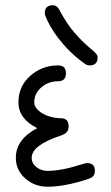

<svg xmlns="http://www.w3.org/2000/svg" viewBox="-20 -708 420 728"><path d="M40 -109.9Q40 -179.2 121.1 -222.2Q49.8 -257.8 49.8 -319.8Q49.8 -380.4 94.5 -420.2Q139.2 -460 200.2 -460Q230 -460 230 -430.2Q230 -399.9 200.2 -399.9Q164.1 -399.9 137 -377Q109.9 -354 109.9 -319.8Q109.9 -302.2 127.2 -287.8Q144.5 -273.4 167 -266.6Q189.5 -259.8 210 -259.8Q240.2 -259.8 240.2 -230Q240.2 -215.3 233.2 -207.3Q226.1 -199.2 210 -193.8Q100.1 -157.2 100.1 -109.9Q100.1 -88.4 118.4 -74.2Q136.7 -60.1 160.2 -60.1Q213.4 -60.1 290 -85Q304.7 -89.8 310.1 -89.8Q339.8 -89.8 339.8 -60.1Q339.8 -48.3 333.7 -40.8Q327.6 -33.2 310.1 -27.8Q224.1 0 160.2 0Q111.3 0 75.7 -31.5Q40 -63 40 -109.9ZM149.9 -658.2Q149.9 -688 180.2 -688Q190.4 -688 197.3 -681.2Q204.1 -674.3 211.9 -658.2Q216.3 -649.4 234.9 -620.1Q251.5 -595.7 266.1 -580.1Q292 -550.3 319.8 -526.9Q336.4 -513.2 343.3 -505.6Q350.1 -498 350.1 -490.2Q350.1 -460 319.8 -460Q312 -460 305.7 -463.6Q299.3 -467.3 283.2 -480Q249.5 -506.3 220.2 -540Q197.8 -565.9 184.1 -586.9Q169.4 -609.4 159.2 -630.9Q149.9 -649.9 149.9 -658.2Z"/></svg>

Font: Pecita
Style: Book
Weight: 400
Width: 6
Version: Version 3.4.1